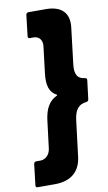

<svg xmlns="http://www.w3.org/2000/svg" viewBox="-104 -860 601 1066"><g transform="rotate(-10 196.5 -327.0)"><path d="M116 156C206 156 259 111 269 29L294 -174C301 -231 323 -259 367 -263C375 -264 379 -269 380 -276L393 -382C394 -389 391 -394 383 -395C340 -399 325 -427 332 -483L356 -683C367 -765 324 -810 234 -810H136C130 -810 124 -805 123 -798L109 -679C108 -672 112 -667 119 -667H142C171 -667 191 -643 186 -608L168 -459C160 -392 173 -352 212 -332C215 -330 215 -328 211 -326C168 -306 144 -266 136 -199L117 -46C113 -10 88 13 59 13H35C28 13 23 18 22 25L8 144C7 151 11 156 18 156Z"/></g></svg>

Font: Barlow ExtraBold
Style: Italic
Weight: 800
Italic angle: -7°
Designer: Jeremy Tribby
Foundry: Tribby Type
Version: Version 1.422;hotconv 1.0.109;makeotfexe 2.5.65596